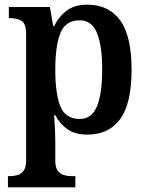

<svg xmlns="http://www.w3.org/2000/svg" viewBox="-20 -566 630 823"><path d="M14 237V189H23Q39 189 55 184.5Q71 180 81.5 165.5Q92 151 92 121V-419Q92 -464 73 -476Q54 -488 26 -488H18V-536H194L208 -454H212Q232 -495 266 -520.5Q300 -546 354 -546Q446 -546 495 -479Q544 -412 544 -267Q544 -123 495.5 -56Q447 11 355 11Q303 11 270 -11.5Q237 -34 217 -72H212Q214 -48 215.5 -14.5Q217 19 217 45V123Q217 152 227.5 166Q238 180 254 184.5Q270 189 286 189H303V237ZM322 -56Q373 -56 395.5 -110Q418 -164 418 -268Q418 -371 395.5 -425Q373 -479 322 -479Q261 -479 239 -424.5Q217 -370 217 -268Q217 -163 239 -109.5Q261 -56 322 -56Z"/></svg>

Font: Noto Serif Bengali SemiCondensed SemiBold
Style: Regular
Weight: 600
Width: 4
Designer: Juan Bruce, Universal Thirst, Indian Type Foundry and the Monotype Design Team.
Foundry: Monotype Imaging Inc.
Version: Version 2.003; ttfautohint (v1.8.4.7-5d5b)